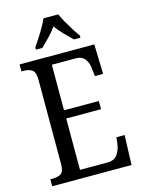

<svg xmlns="http://www.w3.org/2000/svg" viewBox="-136 -1009 808 1087"><g transform="rotate(-15 268.0 -465.5)"><path d="M31 0V-41H47Q76 -41 94 -53Q112 -65 112 -108V-601Q112 -648 93 -660.5Q74 -673 47 -673H31V-714H469L474 -540H426L421 -582Q419 -615 402 -640Q385 -665 346 -665H207V-398H411V-350H207V-49H367Q408 -49 426 -74Q444 -99 449 -132L454 -174H502L496 0ZM142 -784Q155 -803 172 -829Q189 -855 204.5 -882Q220 -909 229 -931H316Q325 -909 340.5 -882Q356 -855 372.5 -829Q389 -803 403 -784V-771H365Q342 -793 317 -819Q292 -845 272 -872Q253 -845 228 -819Q203 -793 180 -771H142Z"/></g></svg>

Font: Noto Serif Georgian Condensed
Style: Regular
Weight: 400
Width: 3
Designer: Monotype Design Team, Akaki Razmadze
Foundry: Google LLC
Version: Version 2.003; ttfautohint (v1.8.4.7-5d5b)